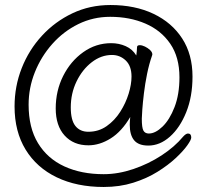

<svg xmlns="http://www.w3.org/2000/svg" viewBox="-20 -730 824 765"><path d="M499 -264Q498 -256 497.5 -248Q497 -240 497 -233Q497 -192 514.5 -171Q532 -150 571 -150Q617 -150 657 -185.5Q697 -221 722 -283Q747 -345 747 -425Q747 -513 706 -576.5Q665 -640 591.5 -675Q518 -710 420 -710Q338 -710 268.5 -677Q199 -644 147 -587.5Q95 -531 66.5 -458.5Q38 -386 38 -306Q38 -206 82 -134Q126 -62 206 -23.5Q286 15 393 15Q457 15 511 -2Q565 -19 607.5 -45.5Q650 -72 680 -100Q710 -128 726 -150.5Q742 -173 742 -182Q742 -198 729 -198Q721 -198 710 -186Q676 -145 624 -111Q572 -77 511.5 -56.5Q451 -36 393 -36Q304 -36 236.5 -67Q169 -98 131.5 -159.5Q94 -221 94 -313Q94 -380 119 -442.5Q144 -505 188.5 -555Q233 -605 292 -634Q351 -663 419 -663Q497 -663 559.5 -636Q622 -609 658.5 -555.5Q695 -502 695 -422Q695 -354 675.5 -303.5Q656 -253 627.5 -225.5Q599 -198 573 -198Q558 -198 551.5 -209.5Q545 -221 545 -257Q545 -266 547 -293.5Q549 -321 553.5 -358.5Q558 -396 566 -435.5Q574 -475 586 -509Q586 -510 586.5 -511Q587 -512 587 -513Q587 -522 578 -530.5Q569 -539 557.5 -544.5Q546 -550 537 -550Q526 -550 526 -542Q526 -538 525 -526Q524 -514 523 -509Q508 -534 481 -546Q454 -558 423 -558Q362 -558 311.5 -522Q261 -486 231.5 -427Q202 -368 202 -298Q202 -229 237.5 -190Q273 -151 332 -151Q377 -151 421 -178.5Q465 -206 499 -264ZM332 -205Q299 -205 280.5 -228Q262 -251 262 -302Q262 -358 285 -405.5Q308 -453 345.5 -482Q383 -511 426 -511Q458 -511 481 -489Q504 -467 504 -425Q504 -394 492.5 -356.5Q481 -319 459 -284.5Q437 -250 405 -227.5Q373 -205 332 -205Z"/></svg>

Font: Klee One
Style: Regular
Weight: 400
Designer: Fontworks Inc.
Foundry: Fontworks Inc.
Version: Version 1.100